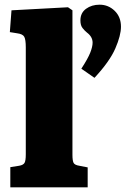

<svg xmlns="http://www.w3.org/2000/svg" viewBox="-20 -799 548 819"><path d="M24 0V-86L62 -92Q79 -95 84.5 -104Q90 -113 90 -141V-597Q90 -630 83.5 -642Q77 -654 53 -657L22 -662L29 -755L270 -768L289 -755V-139Q289 -113 294 -104Q299 -95 318 -92L354 -85V0ZM383 -467 327 -506Q355 -549 365 -574.5Q375 -600 375 -617Q375 -642 351 -660Q341 -668 332 -679.5Q323 -691 323 -712Q323 -744 347 -761.5Q371 -779 405 -779Q442 -779 469 -753Q496 -727 496 -685Q496 -648 472 -592.5Q448 -537 383 -467Z"/></svg>

Font: Literata 12pt ExtraBold
Style: Regular
Weight: 800
Designer: Latin by Veronika Burian and Jose Scaglione. Greek by Irene Vlachou. Cyrillic by Vera Evstafieva.
Foundry: TypeTogether
Version: Version 3.002